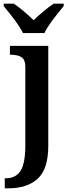

<svg xmlns="http://www.w3.org/2000/svg" viewBox="-34 -786 378 1046"><path d="M-8 185H-1Q52 185 78 144.5Q104 104 104 4V-421Q104 -461 83 -474.5Q62 -488 23 -488H20V-536H229V8Q229 135 171.5 187.5Q114 240 10 240H-8ZM-14 -753V-766H41Q89 -734 149 -676Q173 -699 203.5 -724.5Q234 -750 258 -766H313V-753Q274 -706 248 -670.5Q222 -635 208 -606H91Q77 -635 51 -670.5Q25 -706 -14 -753Z"/></svg>

Font: Noto Serif SemiBold
Style: Regular
Weight: 600
Designer: Monotype Design Team
Foundry: Monotype Imaging Inc.
Version: Version 1.001